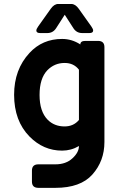

<svg xmlns="http://www.w3.org/2000/svg" viewBox="-20 -741 626 957"><path d="M270 -721.2Q270 -721.2 335.4 -721.2Q355.5 -721.2 372.6 -697.3L435.1 -609.4Q444.3 -596.2 444.3 -588.9Q444.3 -576.2 425.3 -576.2H389.6Q361.3 -576.2 345.7 -600.6Q345.7 -600.6 302.7 -667.5L259.8 -600.6Q244.1 -576.2 215.8 -576.2H180.2Q161.1 -576.2 161.1 -588.9Q161.1 -596.2 170.4 -609.4L232.9 -697.3Q250 -721.2 270 -721.2ZM171.4 195.3Q139.2 195.3 139.2 164.1V109.4Q139.2 78.1 171.4 78.1H256.3Q308.6 78.1 340.8 48.3Q373.5 18.6 373.5 -13.2Q334.5 9.8 289.6 9.8Q196.3 9.8 127 -60.5Q50.3 -138.7 50.3 -268.6Q50.3 -394.5 127 -477.1Q191.4 -546.9 289.6 -546.9Q338.4 -546.9 380.4 -519.5Q380.4 -537.1 405.3 -537.1H468.8Q500.5 -537.1 500.5 -505.9V-33.2Q500.5 61.5 440.4 128.9Q381.3 195.3 256.3 195.3ZM373.5 -143.1V-393.6Q347.7 -427.2 302.2 -427.2Q251.5 -427.2 215.8 -390.6Q177.2 -350.1 177.2 -267.8Q177.2 -185.5 217.3 -144.5Q250.5 -110.8 301.8 -110.8Q346.7 -110.8 373.5 -143.1Z"/></svg>

Font: Simply Mono
Style: Bold
Weight: 700
Designer: Wojciech Kalinowski "wmk69" (wmk69@o2.pl)
Foundry: Wojciech Kalinowski "wmk69" (wmk69@o2.pl)
Version: Version 1.0.0